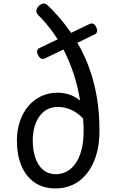

<svg xmlns="http://www.w3.org/2000/svg" viewBox="-20 -1040 643 1079"><path d="M294 19Q222 19 173.5 -15Q125 -49 100 -109.5Q75 -170 75 -250Q75 -309 92 -358.5Q109 -408 139.5 -444Q170 -480 212 -499.5Q254 -519 304 -519Q339 -519 371 -508Q403 -497 430 -475Q418 -550 396.5 -617Q375 -684 345 -745Q315 -806 277 -859Q239 -912 194 -956Q183 -967 184.5 -981Q186 -995 200 -1008Q226 -1032 249 -1009Q305 -955 350 -896Q395 -837 430.5 -771.5Q466 -706 490 -633Q514 -560 526.5 -479Q539 -398 539 -306Q539 -225 519.5 -164Q500 -103 466 -62Q432 -21 388 -1Q344 19 294 19ZM294 -61Q325 -61 353 -75Q381 -89 403 -119.5Q425 -150 437.5 -196Q450 -242 450 -306Q450 -323 449 -340.5Q448 -358 447 -374Q417 -406 381 -422.5Q345 -439 304 -439Q271 -439 245 -425Q219 -411 201 -385.5Q183 -360 173.5 -325.5Q164 -291 164 -250Q164 -195 179 -152Q194 -109 223 -85Q252 -61 294 -61ZM233 -712Q220 -706 210 -711.5Q200 -717 192 -734Q186 -748 189.5 -757.5Q193 -767 206 -772L481 -904Q509 -918 522 -884Q528 -871 525 -861Q522 -851 511 -846Z"/></svg>

Font: Playwrite ES Deco
Style: Regular
Weight: 400
Designer: Veronika Burian, José Scaglione
Foundry: TypeTogether
Version: Version 1.002